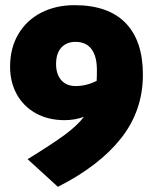

<svg xmlns="http://www.w3.org/2000/svg" viewBox="-20 -706 590 743"><path d="M533 -417Q533 -278 448.5 -171Q364 -64 204 17L87 -90Q181 -148 229.5 -183.5Q278 -219 305 -254Q270 -241 230 -241Q166 -241 118 -268Q70 -295 44.5 -342Q19 -389 19 -448Q19 -520 51 -574Q83 -628 139.5 -657Q196 -686 268 -686Q399 -686 466 -617Q533 -548 533 -417ZM354 -393Q355 -406 355 -435Q355 -488 334 -516Q313 -544 272 -544Q238 -544 217.5 -522Q197 -500 197 -458Q197 -419 217 -396Q237 -373 273 -373Q314 -373 354 -393Z"/></svg>

Font: Biryani Heavy
Style: Regular
Weight: 900
Designer: Dan Reynolds and Mathieu Réguer
Foundry: Dan Reynolds and Mathieu Réguer
Version: Version 1.003; ttfautohint (v1.1) -l 5 -r 5 -G 72 -x 0 -D la